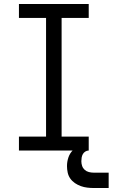

<svg xmlns="http://www.w3.org/2000/svg" viewBox="-20 -755 565 963"><path d="M75 0V-70H211V-665H75V-735H425V-665H289V-70H425V0ZM450 188Q434 188 417.5 186Q401 184 385.5 178.5Q370 173 356 163.5Q342 154 332.5 140.5Q323 127 319.5 110.5Q316 94 316 78Q316 56 323 35Q330 14 345.5 -1.5Q361 -17 382 -23.5Q403 -30 425 -30V0Q416 0 408 5Q400 10 395.5 18Q391 26 389.5 35.5Q388 45 388 54Q388 66 392 77.5Q396 89 405 97Q414 105 426 108Q438 111 450 111H525V188Z"/></svg>

Font: Iosevka Gothic
Style: Regular
Weight: 400
Monospace: yes
Designer: Belleve Invis
Foundry: Belleve Invis
Version: Version 15.5.1; ttfautohint (v1.8.4)